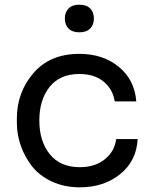

<svg xmlns="http://www.w3.org/2000/svg" viewBox="-20 -782 646 820"><path d="M365 -660Q349 -644 319 -644Q289 -644 273 -660Q257 -676 257 -703Q257 -730 273 -746Q289 -762 319 -762Q349 -762 365 -746Q381 -730 381 -703Q381 -676 365 -660ZM321 18Q255 18 202 -6.5Q149 -31 117.5 -71Q86 -111 69 -159Q52 -207 52 -258V-276Q52 -387 122.5 -469.5Q193 -552 319 -552Q420 -552 487.5 -496.5Q555 -441 562 -349H470Q462 -401 422.5 -433.5Q383 -466 319 -466Q236 -466 192 -411Q148 -356 148 -267Q148 -179 192.5 -123.5Q237 -68 321 -68Q386 -68 428 -102Q470 -136 476 -188H568Q563 -95 493.5 -38.5Q424 18 321 18Z"/></svg>

Font: Sora
Style: Regular
Weight: 400
Designer: Jonathan Barnbrook, Julián Moncada
Foundry: Barnbrook Fonts
Version: Version 2.000